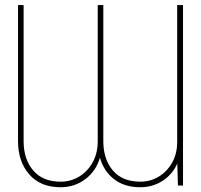

<svg xmlns="http://www.w3.org/2000/svg" viewBox="-20 -748 810 774"><path d="M374 -178.7V-727.5H396.5V-178.7Q396.5 -106.4 434.8 -61Q473.1 -15.6 545.9 -15.6Q586.4 -15.6 620.1 -36.1Q653.8 -56.6 674.1 -92.8Q694.3 -128.9 694.3 -176.8V-727.5H717.8V0H697.3L694.8 -88.9Q675.3 -44.9 635.3 -19Q595.2 6.8 545.9 6.8Q481.4 6.8 439.9 -25.6Q398.4 -58.1 382.8 -112.3Q367.2 -58.1 323.7 -25.6Q280.3 6.8 224.6 6.8Q142.6 6.8 97.7 -45.2Q52.7 -97.2 52.7 -178.7V-727.5H75.2V-178.7Q75.2 -106.4 113.8 -61Q152.3 -15.6 224.6 -15.6Q265.6 -15.6 299.6 -36.4Q333.5 -57.1 353.8 -94Q374 -130.9 374 -178.7Z"/></svg>

Font: Inter Display Thin
Style: Regular
Weight: 100
Designer: Rasmus Andersson
Foundry: rsms
Version: Version 4.000;git-a52131595